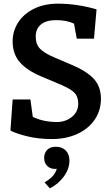

<svg xmlns="http://www.w3.org/2000/svg" viewBox="-20 -749 608 1048"><path d="M37 -36 49 -206H146L159 -111Q217 -83 291 -83Q337 -83 372 -110.5Q407 -138 407 -184Q407 -220 388 -241Q369 -262 316 -285L205 -332Q128 -364 88.5 -409Q49 -454 49 -523Q49 -580 79.5 -627Q110 -674 166 -701.5Q222 -729 296 -729Q400 -729 507 -698L493 -538H399L384 -620Q344 -639 286 -639Q232 -639 203.5 -615.5Q175 -592 175 -549Q175 -508 198 -483.5Q221 -459 278 -435L374 -394Q454 -360 492.5 -318Q531 -276 531 -210Q531 -146 497 -96Q463 -46 402 -18Q341 10 263 10Q190 10 130.5 -4.5Q71 -19 37 -36ZM359 128Q359 173 328 215Q297 257 252 279L223 246Q246 234 264.5 215.5Q283 197 290 172Q287 173 280 173Q254 173 237.5 156.5Q221 140 221 113Q221 86 237.5 69Q254 52 285 52Q318 52 338.5 72Q359 92 359 128Z"/></svg>

Font: Enriqueta SemiBold
Style: Regular
Weight: 600
Designer: Viviana Monsalve, Gustavo Ibarra
Foundry: 72Puntos
Version: Version 2.000